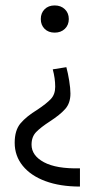

<svg xmlns="http://www.w3.org/2000/svg" viewBox="-20 -488 405 706"><path d="M233 -418Q233 -396 218.5 -382Q204 -368 181 -368Q158 -368 144 -382Q130 -396 130 -418Q130 -440 144 -454Q158 -468 181 -468Q204 -468 218.5 -454Q233 -440 233 -418ZM239 -144Q239 -109 220 -87.5Q201 -66 164 -42Q130 -20 113 -2.5Q96 15 96 44Q96 84 141.5 108.5Q187 133 274 131V198Q201 198 147 178Q93 158 63.5 121.5Q34 85 34 37Q34 -9 55.5 -34.5Q77 -60 118 -85Q151 -107 167 -124Q183 -141 183 -169Q183 -200 174 -233L224 -241Q230 -219 234.5 -191Q239 -163 239 -144Z"/></svg>

Font: Ysabeau Infant
Style: Regular
Weight: 400
Designer: Christian Thalmann (Catharsis Fonts)
Version: Version 0.003